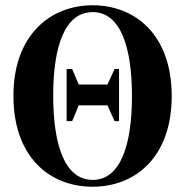

<svg xmlns="http://www.w3.org/2000/svg" viewBox="-20 -693 703 729"><path d="M233 -233H254L279 -293H388L415 -233H432V-431H415L388 -372H279L254 -431H233ZM332 -10C226 -10 182 -142 182 -330C182 -517 226 -647 332 -647C437 -647 481 -516 481 -328C481 -141 437 -10 332 -10ZM332 16C494 16 632 -97 632 -328C632 -561 493 -673 332 -673C170 -673 31 -559 31 -329C31 -96 169 16 332 16Z"/></svg>

Font: Source Serif 4 Display
Style: Bold
Weight: 700
Designer: Frank Grießhammer
Foundry: Adobe Systems Incorporated
Version: Version 4.004;hotconv 1.0.117;makeotfexe 2.5.65602